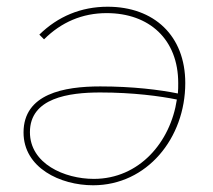

<svg xmlns="http://www.w3.org/2000/svg" viewBox="-20 -547 634 571"><path d="M300 -527C221 -527 152 -498 97 -444L111 -430C162 -481 225 -508 297 -508C424 -508 510 -430 510 -300C510 -290 510 -279 509 -269C455 -280 375 -290 278 -290C170 -290 50 -268 50 -153C50 -48 159 4 257 4C417 4 531 -136 531 -300C531 -441 438 -527 300 -527ZM69 -154C69 -256 185 -272 278 -272C376 -272 457 -261 506 -251C487 -124 394 -15 259 -15C172 -15 69 -60 69 -154Z"/></svg>

Font: Fixel Display Thin
Style: Italic
Weight: 100
Italic angle: -10°
Designer: AlfaBravo + MacPaw
Foundry: Kyrylo Tkachov, Marchela Mozhyna, Serhii Makarenko, Maria Weinstein, Zakhar Kryvoshyya
Version: Version 1.210;Glyphs 3.2 (3217)